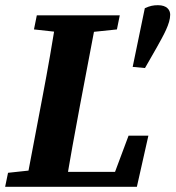

<svg xmlns="http://www.w3.org/2000/svg" viewBox="-42 -716 673 736"><path d="M-22.3 0H129.7L142.6 -68.6H128.1L-11.2 -53.6L-22.3 0ZM55.5 0H209.2C226 -103 244.7 -207 264.4 -310.7L330.2 -657.1H175.8C159.1 -554.1 141.1 -450.1 121.4 -347.1L55.5 0ZM88.2 -603.2 225 -588.2H262.6L406.2 -603.2L417.1 -657.1H99.1L88.2 -603.2ZM129.7 0H482.7L526.8 -195.9H450.8L377.6 0L462.1 -57.2H140.9L129.7 0ZM563.7 -696.1C545.6 -696.1 532.4 -693.4 513.1 -684.5L466.6 -459.6L513.8 -455.2L559.2 -534.6C585.4 -581.7 610.4 -625.2 610.4 -659.7C610.4 -677.7 597.8 -696.1 563.7 -696.1Z"/></svg>

Font: Source Serif 4 Variable
Style: Italic
Weight: 400
Italic angle: -12°
Designer: Frank Grießhammer
Foundry: Adobe Systems Incorporated
Version: Version 4.004;hotconv 1.0.116;makeotfexe 2.5.65601